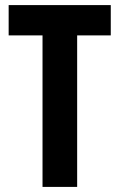

<svg xmlns="http://www.w3.org/2000/svg" viewBox="-20 -734 469 754"><path d="M283 0V-595H415V-714H14V-595H147V0Z"/></svg>

Font: Noto Sans Myanmar UI ExtraCondensed
Style: Bold
Weight: 700
Width: 2
Designer: Monotype Design Team
Foundry: Monotype Imaging Inc.
Version: Version 2.103